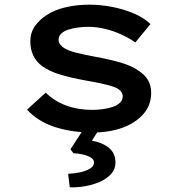

<svg xmlns="http://www.w3.org/2000/svg" viewBox="-20 -558 761 823"><path d="M377 10Q288 10 215.5 -13.5Q143 -37 96 -88L176 -161Q212 -125 263 -106Q314 -87 376 -87Q398 -87 420 -90Q442 -93 462 -99.5Q482 -106 494 -117.5Q506 -129 506 -145Q506 -173 464 -187Q443 -194 412.5 -200.5Q382 -207 347 -213Q286 -224 239 -238Q192 -252 160 -275Q136 -293 123 -319.5Q110 -346 110 -381Q110 -418 130 -446.5Q150 -475 184 -496Q218 -517 264 -527.5Q310 -538 363 -538Q409 -538 457.5 -529Q506 -520 550 -502Q594 -484 625 -455L560 -376Q535 -394 501.5 -409.5Q468 -425 431 -434Q394 -443 359 -443Q337 -443 314.5 -440Q292 -437 273 -431Q254 -425 242.5 -414Q231 -403 231 -387Q231 -377 237.5 -368Q244 -359 255 -352Q274 -340 309 -331.5Q344 -323 387 -315Q448 -304 496.5 -290Q545 -276 577 -253Q602 -236 615 -213.5Q628 -191 628 -160Q628 -107 594.5 -69Q561 -31 505 -10.5Q449 10 377 10ZM279 245 272 187Q298 186 323.5 180.5Q349 175 366 164.5Q383 154 383 139Q383 125 368 116.5Q353 108 332 103.5Q311 99 295 99L282 82L351 -24H418L374 45Q419 53 447 76Q475 99 475 139Q475 167 456.5 187.5Q438 208 409 221Q380 234 345.5 240Q311 246 279 245Z"/></svg>

Font: Lexend Peta Medium
Style: Regular
Weight: 500
Designer: Bonnie Shaver-Troup, Thomas Jockin
Foundry: Lexend
Version: Version 1.007